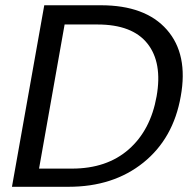

<svg xmlns="http://www.w3.org/2000/svg" viewBox="-20 -717 747 737"><path d="M367.2 -696.8Q538.1 -696.8 620.6 -602.8Q703.1 -508.8 673.8 -347.2Q645.5 -185.5 530.3 -92.8Q415 0 243.2 0H25.9L149.9 -696.8ZM129.9 -69.8H255.9Q390.1 -69.8 474.1 -143.6Q558.1 -217.3 581.1 -347.2Q604 -476.6 545.9 -549.8Q487.8 -623 354 -623H228Z"/></svg>

Font: Poppins
Style: Italic
Weight: 400
Italic angle: -10°
Designer: Ninad Kale (Devanagari), Jonny Pinhorn (Latin)
Foundry: Indian Type Foundry
Version: Version 3.200;PS 1.000;hotconv 16.6.54;makeotf.lib2.5.65590